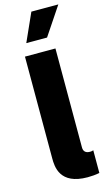

<svg xmlns="http://www.w3.org/2000/svg" viewBox="-144 -1005 594 1057"><g transform="rotate(-15 153.5 -476.5)"><path d="M81.3 -797.2H199.6L306.8 -957.4H153.1ZM217.3 3.6C237.2 3.6 264.6 1.8 284.8 -2.8V-132.1C279.8 -129.6 272.7 -128.6 265.6 -128.6C239.3 -128.6 228.7 -142.4 228.7 -163V-727.3H55V-147.7C55 -100.1 58.2 3.6 217.3 3.6Z"/></g></svg>

Font: TID UI Extra Bold
Style: Regular
Weight: 800
Designer: The TID Project Authors
Foundry: Bakken & Bæck
Version: Version 1.001;hotconv 1.0.109;makeotfexe 2.5.65596